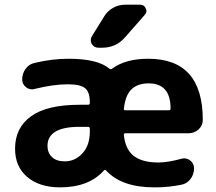

<svg xmlns="http://www.w3.org/2000/svg" viewBox="-20 -806 918 815"><path d="M181.6 -186.5Q181.6 -157.2 200.7 -139.2Q219.7 -121.1 254.9 -121.1Q298.8 -121.1 330.1 -155.3Q361.3 -189.5 361.3 -247.1V-259.8Q361.3 -267.6 353.5 -267.6H317.4Q181.6 -267.6 181.6 -186.5ZM511.7 -240.2Q504.9 -240.2 505.9 -232.4Q511.7 -174.8 544.9 -146.5Q581.1 -116.2 652.3 -116.2Q691.4 -116.2 749 -131.8Q755.9 -133.8 761.7 -133.8Q775.4 -133.8 787.1 -125Q803.7 -112.3 803.7 -91.8Q803.7 -65.4 788.1 -45.4Q772.5 -25.4 748 -21.5Q693.4 -10.7 640.6 -10.7Q637.7 -10.7 634.8 -10.7Q496.1 -10.7 430.7 -82Q425.8 -87.9 420.9 -82Q356.4 -10.7 235.4 -10.7Q147.5 -10.7 95.7 -54.7Q43.9 -98.6 43.9 -174.8Q43.9 -263.7 111.8 -312.5Q179.7 -361.3 317.4 -361.3H353.5Q361.3 -361.3 361.3 -369.1V-372.1Q361.3 -415 341.3 -431.6Q321.3 -448.2 267.6 -448.2Q207 -448.2 127.9 -428.7Q122.1 -426.8 116.2 -426.8Q102.5 -426.8 90.8 -435.5Q74.2 -448.2 74.2 -468.8Q74.2 -494.1 88.9 -514.2Q103.5 -534.2 127.9 -539.1Q200.2 -556.6 271.5 -556.6Q394.5 -556.6 444.3 -514.6Q450.2 -509.8 456.1 -514.6Q512.7 -556.6 609.4 -556.6Q840.8 -556.6 840.8 -296.9Q840.8 -273.4 823.2 -256.8Q804.7 -240.2 779.3 -240.2ZM505.9 -344.7Q504.9 -337.9 511.7 -337.9H697.3Q704.1 -337.9 704.1 -344.7Q704.1 -452.1 611.3 -452.1Q561.5 -452.1 535.2 -423.8Q511.7 -398.4 505.9 -344.7ZM575.2 -786.1Q591.8 -786.1 598.6 -770.5Q601.6 -764.6 601.6 -759.8Q601.6 -751 594.7 -743.2L509.8 -646.5Q471.7 -603.5 414.1 -603.5H397.5Q378.9 -603.5 369.1 -620.1Q365.2 -627.9 365.2 -635.7Q365.2 -644.5 370.1 -652.3L422.9 -737.3Q436.5 -759.8 460.4 -772.9Q484.4 -786.1 510.7 -786.1Z"/></svg>

Font: Gen Jyuu Gothic Bold
Style: Bold
Weight: 700
Designer: [Source Han Sans]
Ryoko NISHIZUKA  (kana & ideographs); Paul D. Hunt (Latin, Greek & Cyrillic); Wenlong ZHANG  (bopomofo
Version: Version 1.002.20150607